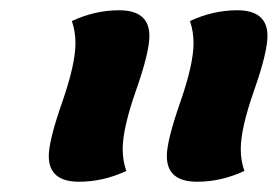

<svg xmlns="http://www.w3.org/2000/svg" viewBox="-20 -800 541 374"><path d="M364 -446Q305 -446 305 -496Q305 -526 331 -600.5Q357 -675 357 -716Q357 -739 350 -759Q395 -780 442 -780Q501 -780 501 -730Q501 -698 475 -624Q449 -550 449 -510Q449 -487 456 -467Q411 -446 364 -446ZM134 -446Q75 -446 75 -496Q75 -526 101 -600.5Q127 -675 127 -716Q127 -739 120 -759Q165 -780 212 -780Q271 -780 271 -730Q271 -698 245 -624Q219 -550 219 -510Q219 -487 226 -467Q181 -446 134 -446Z"/></svg>

Font: Lemonada
Style: Bold
Weight: 700
Designer: Mohamed Gaber (Arabic), Eduardo Tunni (Latin)
Foundry: Kief Type Foundry
Version: Version 4.004